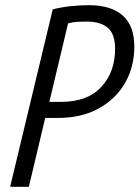

<svg xmlns="http://www.w3.org/2000/svg" viewBox="-20 -719 537 739"><path d="M19 0 183 -683Q219 -692 255 -695.5Q291 -699 323 -699Q407 -699 452 -659.5Q497 -620 497 -540Q497 -461 460.5 -398.5Q424 -336 358 -300.5Q292 -265 203 -265H154L91 0ZM170 -327H216Q317 -327 370 -384.5Q423 -442 423 -531Q423 -588 395 -612Q367 -636 312 -636Q298 -636 278.5 -635Q259 -634 242 -629Z"/></svg>

Font: Ubuntu Sans Condensed
Style: Italic
Weight: 400
Width: 3
Italic angle: -13.5°
Designer: Dalton Maag Ltd
Foundry: Dalton Maag Ltd
Version: Version 1.006; ttfautohint (v1.8.4.7-5d5b)